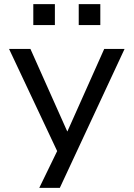

<svg xmlns="http://www.w3.org/2000/svg" viewBox="-20 -734 651 934"><path d="M171 180 276 -36V39L24 -496H128L307 -95H308L487 -496H586L271 180ZM363 -612V-714H468V-612ZM142 -612V-714H247V-612Z"/></svg>

Font: Nunito Sans 7pt SemiExpanded
Style: Regular
Weight: 400
Width: 6
Designer: Vernon Adams
Foundry: Vernon Adams
Version: Version 3.101;gftools[0.9.27]